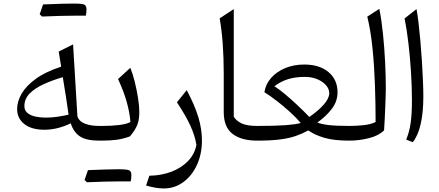

<svg xmlns="http://www.w3.org/2000/svg" viewBox="-20 -794 2481 1084"><path d="M325.2 -417.5 311.5 -502.9 392.6 -543.5 417 -137.2Q426.8 -108.4 459.7 -95.7Q492.7 -83 540 -83H540.5V0H540Q467.8 0 431.6 -23.7Q395.5 -47.4 379.4 -97.7Q304.2 -61.5 231 -61.5Q158.2 -61.5 117.4 -93.5Q76.7 -125.5 76.7 -178.7Q76.7 -221.2 102.1 -265.1Q127.4 -309.1 182.1 -348.9Q236.8 -388.7 325.2 -417.5ZM334.5 -358.4Q276.4 -341.3 226.8 -318.8Q177.2 -296.4 147.5 -266.1Q117.7 -235.8 117.7 -194.8Q117.7 -170.4 135.3 -156Q152.8 -141.6 180.4 -135.7Q208 -129.9 237.8 -129.9Q274.4 -129.9 308.8 -135.5Q343.3 -141.1 367.2 -146.5Q360.4 -195.8 353 -243.2Q345.7 -290.5 334.5 -358.4ZM414.1 -705.6Q334.5 -705.6 217.3 -700.7L204.1 -713.4Q215.8 -748.5 223.1 -769Q343.8 -773.9 394.5 -773.9Q445.3 -773.9 456.8 -767.6Q468.3 -761.2 468.3 -740.5Q468.3 -719.7 464.4 -705.6Z M667.5 230Q587.9 230 470.7 234.9L457.5 222.2Q469.2 187 476.6 166.5Q597.2 161.6 647.9 161.6Q698.7 161.6 710.2 168Q721.7 174.3 721.7 195.1Q721.7 215.8 717.8 230ZM540.5 0Q524.9 0 524.9 -31.7V-51.3Q524.9 -83 540.5 -83H559.1Q606.9 -83 650.4 -87.9Q693.8 -92.8 716.3 -105Q712.9 -154.8 696.3 -215.3Q679.7 -275.9 646.5 -347.7L715.8 -411.1Q729.5 -377.9 741 -331.5Q752.4 -285.2 759.5 -239.5Q766.6 -193.8 766.6 -161.6Q766.6 -117.7 754.9 -88.4Q743.2 -59.1 713.4 -23.9Q676.3 -10.3 639.9 -5.1Q603.5 0 552.7 0Z M1120.1 -1Q1120.1 75.7 1091.8 137.2Q1063.5 198.7 1014.6 234.4Q965.8 270 904.8 270Q860.8 270 804.7 253.4L823.2 198.2Q893.6 196.8 950.2 174.6Q1006.8 152.3 1043.2 113.5Q1079.6 74.7 1088.9 23.9Q1080.6 -28.3 1054.7 -84.7Q1028.8 -141.1 979 -216.3L1034.2 -285.2Q1079.6 -199.7 1099.9 -132.3Q1120.1 -64.9 1120.1 -1Z M1299.8 -742.7V-134.8Q1314 -111.8 1344 -97.4Q1374 -83 1432.1 -83H1432.6V0H1432.1Q1342.8 0 1293 -38.1Q1243.2 -76.2 1243.2 -161.1V-376.5Q1243.2 -561.5 1220.2 -690.4Z M1697.8 -429.7Q1783.7 -429.7 1834.7 -387Q1885.7 -344.2 1885.7 -272.5Q1885.7 -222.2 1853.5 -179.7Q1821.3 -137.2 1772 -102.5Q1792 -93.3 1834.7 -88.1Q1877.4 -83 1952.1 -83H1952.6V0H1952.1Q1865.2 0 1810.8 -16.1Q1756.3 -32.2 1720.7 -57.6Q1687 -39.1 1649.4 -26.1Q1611.8 -13.2 1560.3 -6.6Q1508.8 0 1432.6 0Q1417 0 1417 -31.7V-51.3Q1417 -83 1432.6 -83Q1538.1 -83 1594.5 -87.4Q1650.9 -91.8 1677.7 -99.6Q1654.3 -127.9 1618.7 -160.4Q1583 -192.9 1544.4 -222.9Q1505.9 -252.9 1472.7 -273.4Q1480 -319.3 1511 -354.5Q1542 -389.6 1590.6 -409.7Q1639.2 -429.7 1697.8 -429.7ZM1702.1 -359.9Q1647.9 -359.9 1606.7 -347.2Q1565.4 -334.5 1529.3 -307.1Q1557.6 -289.1 1591.3 -260.7Q1625 -232.4 1659.9 -199.5Q1694.8 -166.5 1726.6 -133.8Q1778.8 -169.9 1808.8 -204.6Q1838.9 -239.3 1838.9 -267.6Q1838.9 -292.5 1820.1 -313.5Q1801.3 -334.5 1770.3 -347.2Q1739.3 -359.9 1702.1 -359.9Z M2121.6 -744.1Q2134.3 -681.2 2142.3 -602.1Q2150.4 -522.9 2154.3 -443.1Q2158.2 -363.3 2158.2 -296.9Q2158.2 -285.6 2157.5 -257.8Q2156.7 -230 2155.3 -194.3Q2153.8 -158.7 2152.1 -122.3Q2150.4 -85.9 2148.4 -58.1Q2119.1 -28.3 2063.7 -14.2Q2008.3 0 1952.6 0Q1937 0 1937 -31.7V-51.3Q1937 -83 1952.6 -83Q1993.7 -83 2033.7 -87.4Q2073.7 -91.8 2100.6 -105Q2100.6 -204.6 2096.9 -311.8Q2093.3 -418.9 2083.3 -519.5Q2073.2 -620.1 2053.7 -700.2Z M2331.5 -742.7Q2337.4 -711.9 2343 -664.8Q2348.6 -617.7 2353.5 -561.8Q2358.4 -505.9 2362.1 -448.5Q2365.7 -391.1 2367.9 -339.1Q2370.1 -287.1 2370.1 -248Q2370.1 -159.7 2355.2 -94Q2340.3 -28.3 2310.5 8.8L2273.4 -5.9Q2291 -48.3 2298.3 -98.6Q2305.7 -148.9 2305.7 -230Q2305.7 -302.7 2300.5 -385.7Q2295.4 -468.8 2286.1 -548.3Q2276.9 -627.9 2264.2 -689.9Z"/></svg>

Font: Pinar-FD Regular
Style: FD-Regular
Weight: 400
Designer: Amin Abedi
Version: Version 3.000